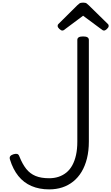

<svg xmlns="http://www.w3.org/2000/svg" viewBox="-20 -1426 849 1465"><path d="M355 19Q280 19 220.5 -6.5Q161 -32 120 -83Q79 -134 56 -209Q51 -225 58.5 -234.5Q66 -244 83 -249Q99 -254 110.5 -251.5Q122 -249 128 -232Q151 -174 180 -137.5Q209 -101 251 -83.5Q293 -66 355 -66Q394 -66 427 -77Q460 -88 486.5 -109.5Q513 -131 531.5 -164.5Q550 -198 560 -243Q570 -288 570 -346V-1121Q570 -1135 581 -1141.5Q592 -1148 614 -1148Q636 -1148 647 -1141.5Q658 -1135 658 -1121V-346Q658 -275 643.5 -217Q629 -159 602.5 -115Q576 -71 538.5 -41Q501 -11 455 4Q409 19 355 19ZM455 -1193Q446 -1193 433 -1205Q420 -1217 420 -1227Q420 -1230 420.5 -1234Q421 -1238 426 -1243L570 -1386Q577 -1393 586 -1399.5Q595 -1406 614 -1406Q633 -1406 641.5 -1399.5Q650 -1393 657 -1386L803 -1243Q808 -1238 808.5 -1234Q809 -1230 809 -1227Q809 -1217 796 -1205Q783 -1193 774 -1193Q767 -1193 762 -1196.5Q757 -1200 749 -1206L614 -1306L480 -1206Q473 -1200 467.5 -1196.5Q462 -1193 455 -1193Z"/></svg>

Font: Playwrite CL
Style: Regular
Weight: 400
Designer: Veronika Burian, José Scaglione
Foundry: TypeTogether
Version: Version 1.002